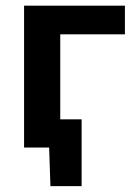

<svg xmlns="http://www.w3.org/2000/svg" viewBox="-20 -518 480 674"><path d="M64.5 0V-498H418.5V-397.5H191.5V-99H266.5V135.5H157L152.5 0Z"/></svg>

Font: Heraclito SemiBold
Style: Regular
Weight: 600
Designer: Kostas Bartsokas (font) & Cristiano Sobral (main changes)
Foundry: Kostas Bartsokas (font) & Cristiano Sobral (main changes)
Version: Version 1.00;July 8, 2020;FontCreator 13.0.0.2655 64-bit